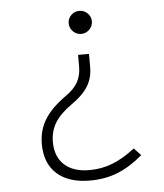

<svg xmlns="http://www.w3.org/2000/svg" viewBox="-52 -573 689 805"><g transform="rotate(-5 293.0 -170.5)"><path d="M294.9 185.5Q205.1 185.5 155.8 141.1Q106.4 96.7 106.4 15.6Q106.4 -42 134.3 -87.4Q162.1 -132.8 224.1 -176.8Q259.3 -201.2 274.9 -229.2Q290.5 -257.3 290.5 -293.9V-343.8H336.4V-287.1Q336.4 -242.7 314.9 -207.8Q293.5 -172.9 245.6 -139.6Q196.8 -105.5 175 -69.8Q153.3 -34.2 153.3 10.7Q153.3 72.8 190.7 107.2Q228 141.6 295.9 141.6Q347.2 141.6 392.8 124Q438.5 106.4 488.8 67.4L517.6 98.1Q463.4 144 410.6 164.8Q357.9 185.5 294.9 185.5ZM311.5 -527.3Q331.5 -527.3 345.9 -513.2Q360.4 -499 360.4 -479Q360.4 -459 345.9 -444.6Q331.5 -430.2 311.5 -430.2Q291.5 -430.2 277.1 -444.6Q262.7 -459 262.7 -479Q262.7 -499 277.1 -513.2Q291.5 -527.3 311.5 -527.3Z"/></g></svg>

Font: Cascadia Mono NF ExtraLight
Style: Regular
Weight: 200
Monospace: yes
Designer: Aaron Bell
Foundry: Saja Typeworks
Version: Version 2404.023; ttfautohint (v1.8.4)